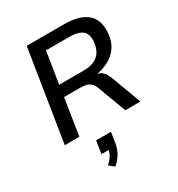

<svg xmlns="http://www.w3.org/2000/svg" viewBox="-228 -849 1192 1288"><g transform="rotate(-30 368.0 -205.5)"><path d="M63 0 175 -705H466Q547 -705 600 -681Q653 -657 675.5 -610.5Q698 -564 689 -494Q683 -441 656.5 -402.5Q630 -364 588 -340Q546 -316 494 -306L493 -304L501 -302Q522 -296 536.5 -279Q551 -262 564 -228L649 0H532L451 -216Q442 -242 428 -256.5Q414 -271 393.5 -276.5Q373 -282 343 -282H220L176 0ZM233 -370H420Q493 -370 531.5 -401.5Q570 -433 578 -496Q586 -558 555 -586Q524 -614 450 -614H272ZM285 294 246 262Q274 238 287.5 213Q301 188 305 162L322 175H246L261 77H376L365 151Q358 195 339 230Q320 265 285 294Z"/></g></svg>

Font: Nunito Sans 7pt SemiBold
Style: Italic
Weight: 600
Italic angle: -9°
Designer: Vernon Adams
Foundry: Vernon Adams
Version: Version 3.101;gftools[0.9.27]